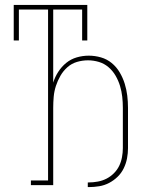

<svg xmlns="http://www.w3.org/2000/svg" viewBox="-20 -755 640 783"><path d="M338 8V-11H342Q360 -11 379 -14.5Q398 -18 414.5 -26.5Q431 -35 444.5 -48.5Q458 -62 466 -78.5Q474 -95 477.5 -114Q481 -133 481 -151V-315Q481 -338 478.5 -360.5Q476 -383 469.5 -404.5Q463 -426 451.5 -446Q440 -466 422.5 -481Q405 -496 383 -502.5Q361 -509 339 -509Q316 -509 294 -502.5Q272 -496 255 -481Q238 -466 226.5 -446Q215 -426 208 -404.5Q201 -383 199 -360.5Q197 -338 197 -315V0H106V-19H176V-716H57V-590H36V-735H336V-590H315V-716H197V-418Q204 -441 217.5 -462Q231 -483 250 -498.5Q269 -514 293 -521Q317 -528 342 -528Q367 -528 391.5 -521Q416 -514 435.5 -498Q455 -482 468 -460Q481 -438 488.5 -414Q496 -390 499 -365Q502 -340 502 -315V-151Q502 -130 498 -109Q494 -88 484.5 -68.5Q475 -49 459.5 -34Q444 -19 425 -9Q406 1 384.5 4.5Q363 8 342 8Z"/></svg>

Font: Iosevka Etoile Thin
Style: Regular
Weight: 100
Designer: Belleve Invis
Foundry: Belleve Invis
Version: Version 22.1.2; ttfautohint (v1.8.4)